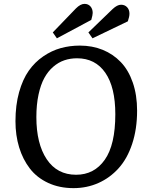

<svg xmlns="http://www.w3.org/2000/svg" viewBox="-20 -948 757 982"><path d="M368.2 -904.8Q391.6 -928.2 412.1 -928.2Q431.2 -928.2 442.6 -915.3Q454.1 -902.3 454.1 -881.8Q454.1 -871.1 446.8 -846.2L271 -752L250 -782.2ZM556.2 -901.9Q579.6 -923.8 599.1 -923.8Q618.2 -923.8 630.1 -911.1Q642.1 -898.4 642.1 -877.9Q642.1 -862.8 633.8 -838.9L453.1 -752L432.1 -782.2ZM59.1 -328.1Q59.1 -410.2 77.6 -476.3Q96.2 -542.5 127.2 -586.4Q158.2 -630.4 201.2 -659.7Q244.1 -689 290.5 -701.9Q336.9 -714.8 388.2 -714.8Q452.1 -714.8 505.4 -693.1Q558.6 -671.4 597.9 -630.4Q637.2 -589.4 659.2 -525.6Q681.2 -461.9 681.2 -381.8Q681.2 -288.1 656 -212.2Q630.9 -136.2 586.4 -87.2Q542 -38.1 483.2 -12Q424.3 14.2 356 14.2Q283.7 14.2 226.3 -12.5Q168.9 -39.1 132.8 -85.9Q96.7 -132.8 77.9 -194.3Q59.1 -255.9 59.1 -328.1ZM166 -349.1Q166 -212.9 219 -133.5Q272 -54.2 369.1 -54.2Q461.9 -54.2 515.9 -130.9Q569.8 -207.5 569.8 -363.8Q569.8 -502 518.6 -575.9Q467.3 -649.9 374 -649.9Q339.4 -649.9 309.1 -639.6Q278.8 -629.4 252.2 -606.4Q225.6 -583.5 206.8 -549.3Q188 -515.1 177 -463.9Q166 -412.6 166 -349.1Z"/></svg>

Font: Literata Book Medium
Style: Italic
Weight: 500
Italic angle: -3°
Designer: Latin by Veronika Burian and Jose Scaglione. Greek by Irene Vlachou. Cyrillic by Vera Evstafieva
Foundry: TypeTogether
Version: Version 1.003;PS 001.003;hotconv 1.0.88;makeotf.lib2.5.64775